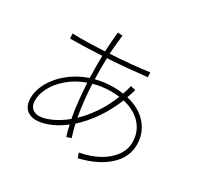

<svg xmlns="http://www.w3.org/2000/svg" viewBox="-183 -1044 1366 1325"><g transform="rotate(30 500.0 -381.0)"><path d="M895 -220Q895 -120 813.5 -45.5Q732 29 588 64L574 26Q661 10 725 -26Q789 -62 824.5 -112Q860 -162 860 -220Q860 -301 808.5 -359.5Q757 -418 662 -440Q624 -346 570.5 -268.5Q517 -191 455 -136Q460 -109 467.5 -84Q475 -59 482 -36L446 -23Q439 -43 433.5 -65Q428 -87 423 -110Q333 -40 243 -23Q184 -12 145 -35Q106 -58 99 -111Q93 -158 110 -208.5Q127 -259 164.5 -307Q202 -355 257 -394Q312 -433 382 -457Q381 -502 380.5 -546.5Q380 -591 381 -633Q313 -629 248 -627Q183 -625 129 -625L126 -664Q178 -662 245 -663.5Q312 -665 382 -669Q384 -712 387 -752Q390 -792 394 -826L432 -823Q428 -789 424 -750.5Q420 -712 418 -671Q504 -676 585.5 -683.5Q667 -691 725 -700L727 -662Q662 -655 581 -647.5Q500 -640 417 -635Q414 -553 417 -467Q449 -475 484 -480Q519 -485 556 -485Q599 -485 636 -479Q648 -514 657 -551L696 -542Q691 -524 685.5 -506.5Q680 -489 674 -472Q779 -447 837 -379.5Q895 -312 895 -220ZM414 -149Q402 -213 395 -282Q388 -351 384 -421Q303 -392 244 -341Q185 -290 156 -230.5Q127 -171 134 -116Q139 -82 166 -65.5Q193 -49 236 -57Q276 -65 322 -88Q368 -111 414 -149ZM624 -447Q608 -449 591 -450Q574 -451 556 -451Q519 -451 484.5 -446Q450 -441 418 -432Q421 -367 428 -302Q435 -237 446 -177Q498 -226 544 -293.5Q590 -361 624 -447Z"/></g></svg>

Font: Zen Kaku Gothic Antique Light
Style: Regular
Weight: 300
Designer: Yoshimichi Ohira
Foundry: Positype
Version: Version 1.001